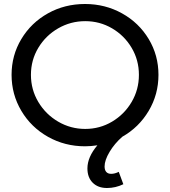

<svg xmlns="http://www.w3.org/2000/svg" viewBox="-20 -726 852 962"><path d="M504 108Q504 126 512.5 135.5Q521 145 537 145Q555 145 575 135L598 197Q559 216 516 216Q471 216 444.5 189.5Q418 163 418 118Q418 61 468 2Q435 7 406 7Q305 7 220.5 -40.5Q136 -88 87 -170.5Q38 -253 38 -351Q38 -449 87 -530.5Q136 -612 220 -659Q304 -706 406 -706Q507 -706 591.5 -659Q676 -612 725 -530.5Q774 -449 774 -351Q774 -253 725 -170.5Q676 -88 593 -41Q554 -7 529 35Q504 77 504 108ZM407 -80Q480 -80 541.5 -116.5Q603 -153 639.5 -215Q676 -277 676 -351Q676 -425 639.5 -486.5Q603 -548 541.5 -584Q480 -620 407 -620Q334 -620 271.5 -584Q209 -548 172 -486.5Q135 -425 135 -351Q135 -277 172 -215Q209 -153 271.5 -116.5Q334 -80 407 -80Z"/></svg>

Font: Montserrat arm2
Style: Regular
Weight: 400
Designer: Julieta Ulanovsky
Foundry: Julieta Ulanovsky
Version: Version 6.000